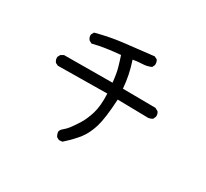

<svg xmlns="http://www.w3.org/2000/svg" viewBox="-151 -933 1302 1215"><g transform="rotate(30 500.0 -326.0)"><path d="M399 55 380 45Q370 29 368 12Q370 -4 387.5 -17.5Q405 -31 423.5 -55.5Q442 -80 464.5 -116.5Q487 -153 504 -208Q521 -263 517 -353L158 -349L139 -358Q125 -374 127 -396L137 -415L158 -427L511 -429Q505 -491 494 -530Q483 -569 470 -608Q415 -603 367 -596Q319 -589 272 -577L253 -587Q238 -603 240 -625L251 -645Q351 -672 453.5 -683.5Q556 -695 659 -707L679 -697Q690 -682 688 -660L679 -641Q649 -627 615 -626Q581 -625 548 -619Q565 -567 574 -522.5Q583 -478 587 -429L826 -427L848 -415Q859 -401 857 -380L848 -360Q834 -351 818 -349L593 -353Q585 -210 565.5 -147Q546 -84 514 -42Q482 0 423 53Z"/></g></svg>

Font: Kosefont JP
Style: Regular
Weight: 400
Designer: Nozomi Seto 瀬戸のぞみ
Version: Version 3.00;June 19, 2020